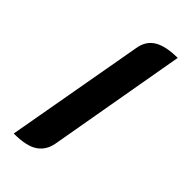

<svg xmlns="http://www.w3.org/2000/svg" viewBox="-177 -543 587 587"><g transform="rotate(45 116.0 -250.0)"><path d="M100 -441Q106 -477 133.5 -493Q161 -509 211 -509L132 -59Q126 -26 100.5 -8.5Q75 9 20 9Z"/></g></svg>

Font: K2D Medium
Style: Italic
Weight: 500
Italic angle: -10°
Designer: Katatrad Aksorn Co.,Ltd.
Foundry: Cadson Demak Co.,Ltd.
Version: Version 1.000; ttfautohint (v1.6)